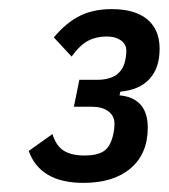

<svg xmlns="http://www.w3.org/2000/svg" viewBox="-20 -724 370 421"><path d="M193 -549Q244 -549 254 -589Q257 -601 257 -613Q257 -627 245 -635.5Q233 -644 214 -644Q191 -644 173 -634.5Q155 -625 137 -600L98 -642Q126 -675 155.5 -689.5Q185 -704 225 -704Q276 -704 303 -681.5Q330 -659 330 -617Q330 -575 308 -551Q286 -527 244 -523L242 -515Q304 -509 304 -444Q304 -387 266.5 -355Q229 -323 163 -323Q68 -323 43 -393L95 -430Q103 -404 120 -393.5Q137 -383 165 -383Q193 -383 207.5 -392.5Q222 -402 228 -428Q231 -441 231 -453Q231 -470 217.5 -480Q204 -490 181 -490H142L154 -549Z"/></svg>

Font: IBM Plex Sans Condensed Medium
Style: Italic
Weight: 500
Width: 3
Italic angle: -11°
Designer: Mike Abbink, Paul van der Laan, Pieter van Rosmalen
Foundry: Bold Monday
Version: Version 1.3